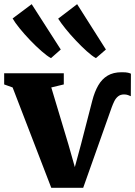

<svg xmlns="http://www.w3.org/2000/svg" viewBox="-30 -895 648 921"><path d="M216 6 30.5 -475.5 -10 -490V-543.5H276V-490L216 -475.5L298.5 -201L329 -93.5L358.5 -202.5L412.5 -411.5Q423.5 -454.5 441.2 -485.2Q459 -516 486.2 -532.2Q513.5 -548.5 553.5 -548.5Q575 -548.5 584 -546.2Q593 -544 598 -541.5L597.5 -433.5Q592.5 -436 584 -439Q575.5 -442 565 -442Q548 -442 536.8 -433Q525.5 -424 518.5 -409.8Q511.5 -395.5 506 -380.5L369 6ZM214 -616.5Q195.5 -626.5 168.8 -650Q142 -673.5 114.2 -702.5Q86.5 -731.5 64 -759.2Q41.5 -787 30.5 -806.5L122 -875L261.5 -657.5L215 -616.5ZM429.5 -616.5Q411.5 -626.5 386 -649.5Q360.5 -672.5 333.8 -700.8Q307 -729 284.5 -757Q262 -785 249 -805.5L340 -875L478 -657.5L430.5 -616.5Z"/></svg>

Font: Merriweather 48pt Black
Style: Regular
Weight: 900
Version: Version 2.100